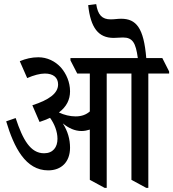

<svg xmlns="http://www.w3.org/2000/svg" viewBox="-20 -906 841 932"><path d="M214 -79C278 -79 320 -120 320 -189C320 -230 309 -269 285 -307C313 -284 343 -270 376 -270C390 -270 404 -273 416 -277V-33L488 6H498V-549H618V-33L690 6H700V-549H801V-559L768 -624H690C678 -771 641 -815 568 -815C551 -815 536 -812 517 -812C476 -812 455 -833 447 -886L408 -881C420 -770 458 -722 532 -722C545 -722 563 -724 577 -724C624 -724 639 -698 649 -624H322V-613L355 -549H416V-365C399 -350 377 -341 347 -341C320 -341 291 -348 266 -360C303 -388 320 -422 320 -463C320 -507 302 -548 276 -578C248 -609 209 -628 166 -628C134 -628 105 -621 76 -609L112 -527C144 -541 174 -549 198 -549C238 -549 262 -530 262 -496C262 -453 218 -421 137 -395L172 -314C191 -320 207 -327 223 -334C244 -305 259 -268 259 -232C259 -191 237 -162 194 -162C128 -162 91 -227 56 -333L10 -317C48 -190 104 -79 214 -79Z"/></svg>

Font: Noto Serif Devanagari ExtraCondensed Medium
Style: Regular
Weight: 500
Width: 2
Designer: Universal Thirst, Indian Type Foundry and the Monotype Design Team
Foundry: Monotype Imaging Inc.
Version: Version 2.004